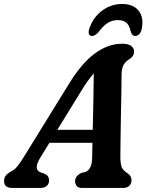

<svg xmlns="http://www.w3.org/2000/svg" viewBox="-48 -926 722 946"><path d="M150 -148.5Q132 -118.5 133 -101.5Q134 -84.5 149.5 -77.5L172 -70Q184.5 -63.5 189.2 -55.2Q194 -47 194 -38.5Q194 -20.5 182.5 -10.2Q171 0 151.5 0H12Q-28 0 -28 -34Q-28 -48.5 -20.2 -59.8Q-12.5 -71 10.5 -83.5Q25.5 -90.5 41.2 -111.2Q57 -132 73 -158.5L291 -511.5Q353 -613.5 418.5 -662Q484 -710.5 553 -710.5Q585.5 -710.5 599 -699.5Q612.5 -688.5 612.5 -672Q612.5 -649 590 -635Q572 -624 561.8 -607.8Q551.5 -591.5 551 -559.5Q551 -517 549.8 -459.2Q548.5 -401.5 547.5 -341Q546.5 -280.5 545.8 -228.8Q545 -177 545 -146.5Q546 -116.5 552.2 -101.2Q558.5 -86 582 -71Q600 -58.5 600 -37.5Q600 -21 589 -10.5Q578 0 558 0H356Q337.5 0 329.8 -9.8Q322 -19.5 322 -33.5Q322 -59.5 353.5 -74L373.5 -79Q405 -92 406 -148Q406.5 -180.5 407.5 -222.5H195.5ZM349 -472.5 234.5 -286.5H409Q410.5 -353 412 -427Q413.5 -501 414 -564.5Q400.5 -549 384.2 -526.8Q368 -504.5 349 -472.5ZM532.5 -827Q505 -827 482.5 -812.8Q460 -798.5 438 -768.5Q419.5 -748.5 406 -748.5Q394 -748.5 390.2 -758.5Q386.5 -768.5 392 -785Q410.5 -840.5 455 -873.5Q499.5 -906.5 554 -906.5Q608.5 -906.5 635 -873.2Q661.5 -840 650.5 -784.5Q647.5 -768.5 638.5 -758.5Q629.5 -748.5 617.5 -748.5Q604 -748.5 596.5 -768.5Q591 -798.5 576 -812.8Q561 -827 532.5 -827Z"/></svg>

Font: Fraunces 72pt SuperSoft SemiBold
Style: Italic
Weight: 600
Italic angle: -16°
Version: Version 1.000;[b76b70a41]